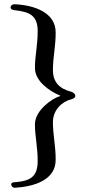

<svg xmlns="http://www.w3.org/2000/svg" viewBox="-20 -703 456 907"><path d="M51 184C145 178 243 146 243 52C243 -18 230 -64 230 -126C230 -184 274 -224 317 -234C326 -236 336 -242 336 -250C336 -256 330 -266 315 -270C262 -284 230 -314 230 -372C230 -434 243 -480 243 -550C243 -644 142 -679 48 -683C39 -683 30 -677 30 -668C30 -657 45 -655 56 -654C120 -646 158 -629 158 -556C158 -488 145 -440 145 -382C145 -316 221 -269 263 -252C267 -250 264 -249 261 -248C228 -239 145 -182 145 -116C145 -58 158 -10 158 58C158 131 123 151 59 157C48 158 33 157 33 168C33 177 42 185 51 184Z"/></svg>

Font: Garamond-Math
Style: Regular
Weight: 400
Version: Version 2019-08-16